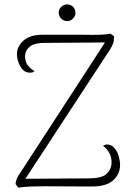

<svg xmlns="http://www.w3.org/2000/svg" viewBox="-20 -848 598 873"><path d="M63 5 51 -11Q51 -23 57 -36.5Q63 -50 72 -62L462 -662L474 -655L182 -653Q136 -653 115.5 -636Q95 -619 94 -595Q93 -571 104 -554.5Q115 -538 137 -524Q128 -516 112 -518Q88 -519 72.5 -546Q57 -573 57 -601Q57 -638 88 -664.5Q119 -691 178 -690H355Q405 -689 435 -690Q465 -691 482 -695L499 -683Q499 -665 494 -650.5Q489 -636 481 -624L85 -19L83 -35L383 -37Q442 -37 463.5 -56.5Q485 -76 487 -103Q489 -132 476.5 -153.5Q464 -175 448 -185Q455 -188 458.5 -189.5Q462 -191 468 -191Q488 -190 501 -174Q514 -158 520 -137Q526 -116 526 -98Q526 -57 495 -28.5Q464 0 397 0L183 -1Q153 -1 123 0Q93 1 63 5ZM285 -752Q270 -752 258.5 -763.5Q247 -775 247 -790Q247 -806 258.5 -817Q270 -828 285 -828Q301 -828 312 -817Q323 -806 323 -790Q323 -775 312 -763.5Q301 -752 285 -752Z"/></svg>

Font: Arima Thin ExtraLight
Style: Regular
Weight: 250
Version: Version 1.100